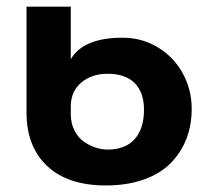

<svg xmlns="http://www.w3.org/2000/svg" viewBox="-20 -548 655 580"><path d="M60.1 -208V-405.8V-527.8H193.8V-369.1Q231.9 -434.1 350.1 -434.1Q409.2 -434.1 457.5 -404.5Q505.9 -375 532.5 -325.7Q559.1 -276.4 559.1 -219.2Q559.1 -169.9 543 -128.4Q526.9 -86.9 495.6 -55.2Q464.4 -23.4 414.1 -5.6Q363.8 12.2 299.8 12.2Q184.6 12.2 122.3 -46.6Q60.1 -105.5 60.1 -208ZM415 -216.8Q415 -268.6 387 -296.9Q358.9 -325.2 304.2 -325.2Q257.3 -325.2 225.6 -298.6Q193.8 -272 193.8 -226.1V-204.1Q193.8 -175.8 204.8 -154.1Q215.8 -132.3 232.9 -120.4Q250 -108.4 268.6 -102.3Q287.1 -96.2 305.2 -96.2Q358.4 -96.2 386.7 -127.7Q415 -159.2 415 -216.8Z"/></svg>

Font: Libra Sans Modern
Style: Bold
Weight: 700
Foundry: Stefan Peev, Context Ltd
Version: Version 1.000